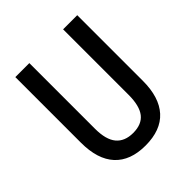

<svg xmlns="http://www.w3.org/2000/svg" viewBox="-197 -846 989 989"><g transform="rotate(-45 297.0 -352.0)"><path d="M523 -236Q523 -116 466 -53Q409 10 297 10Q187 10 129.5 -52.5Q72 -115 72 -236V-714H174V-236Q174 -156 205.5 -118.5Q237 -81 298 -81Q361 -81 390.5 -119Q420 -157 420 -237V-714H523Z"/></g></svg>

Font: Noto Sans Khmer Condensed Medium
Style: Regular
Weight: 500
Width: 3
Designer: Danh Hong and the Monotype Design Team
Foundry: Monotype Imaging Inc.
Version: Version 2.004; ttfautohint (v1.8.4.7-5d5b)